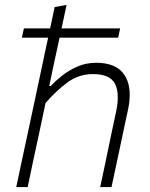

<svg xmlns="http://www.w3.org/2000/svg" viewBox="-20 -760 608 780"><path d="M46 0Q58 -56 69 -108Q80 -160 93 -220L151.5 -494Q157.5 -523 163.5 -551.2Q169.5 -579.5 175.5 -607H69L77 -644.5H183.5Q188.5 -666.5 193 -688.5L202 -731.5L250.5 -740Q240 -691.5 230 -644.5H468L460 -607H222Q210.5 -552.5 197.5 -494L180 -410.5H186Q203 -429 230.2 -451Q257.5 -473 293 -489Q328.5 -505 371 -505Q454 -505 486.5 -454Q507 -422 507 -374Q507 -345.5 499.5 -311.5Q495 -290.5 490.5 -270Q486 -249 480 -220.5Q467 -158.5 456 -107.5Q445 -56 433 0H387Q399 -56.5 410 -108Q420.5 -159.5 433 -219L452 -308Q458.5 -339.5 458.5 -364.5Q458.5 -398 447 -420Q426 -459 358 -459Q299.5 -459 253.5 -424.8Q207.5 -390.5 165 -341.5L139 -218.5Q126 -159 115 -107.5Q104 -56 92.5 0Z"/></svg>

Font: Heraclito ExtraLight
Style: Italic
Weight: 200
Italic angle: -12°
Designer: Kostas Bartsokas (font) & Cristiano Sobral (main changes)
Foundry: Kostas Bartsokas (font) & Cristiano Sobral (main changes)
Version: Version 1.00;July 8, 2020;FontCreator 13.0.0.2655 64-bit